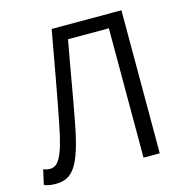

<svg xmlns="http://www.w3.org/2000/svg" viewBox="-109 -834 916 949"><g transform="rotate(-15 349.0 -359.5)"><path d="M61 13C145 13 190 -36 231 -257C257 -391 278 -524 304 -662H513V0H596V-732H239C209 -568 184 -421 153 -266C119 -90 89 -66 51 -66C39 -66 30 -69 19 -73L2 3C21 11 40 13 61 13Z"/></g></svg>

Font: Noto Sans CJK HK DemiLight
Style: Regular
Weight: 350
Designer: Ryoko NISHIZUKA 西塚涼子 (kana, bopomofo & ideographs); Paul D. Hunt (Latin, Greek & Cyrillic); Sandoll Communications 산돌커뮤니
Foundry: Adobe
Version: Version 2.004;hotconv 1.0.118;makeotfexe 2.5.65603